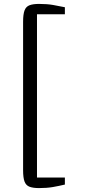

<svg xmlns="http://www.w3.org/2000/svg" viewBox="-20 -824 462 981"><path d="M179.5 137Q149 137 131 130.2Q113 123.5 105.5 104Q98 84.5 98 45.5V-712.5Q98 -751.5 105.5 -771Q113 -790.5 131 -797.2Q149 -804 179.5 -804Q221 -804 251.8 -798.5Q282.5 -793 311.5 -787V-751H169V83H311.5V119Q280 126.5 249.5 131.8Q219 137 179.5 137Z"/></svg>

Font: Merriweather 24pt Light
Style: Regular
Weight: 300
Designer: Eben Sorkin
Foundry: Eben Sorkin
Version: Version 2.100